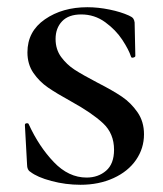

<svg xmlns="http://www.w3.org/2000/svg" viewBox="-20 -500 452 532"><path d="M250 -271Q293 -249 318 -232Q343 -215 361 -189Q379 -163 379 -128Q379 -89 357 -57Q335 -25 294.5 -6.5Q254 12 203 12Q162 12 122.5 1.5Q83 -9 64 -24Q55 -29 55 -44L49 -153V-154Q49 -158 54 -158.5Q59 -159 60 -155Q88 -94 129 -51Q170 -8 220 -8Q252 -8 274 -27Q296 -46 296 -85Q296 -130 265.5 -158.5Q235 -187 177 -219Q137 -241 113 -257.5Q89 -274 72.5 -298Q56 -322 56 -355Q56 -413 104.5 -446.5Q153 -480 222 -480Q252 -480 283.5 -473.5Q315 -467 337 -457Q346 -453 349 -449Q352 -445 353 -438L355 -345Q355 -342 349.5 -340.5Q344 -339 343 -343Q337 -362 319 -389.5Q301 -417 271.5 -438.5Q242 -460 205 -460Q170 -460 152 -441Q134 -422 134 -392Q134 -363 149.5 -342Q165 -321 186.5 -307Q208 -293 250 -271Z"/></svg>

Font: Cormorant SC SemiBold
Style: Regular
Weight: 600
Designer: Christian Thalmann (Catharsis Fonts)
Version: Version 3.000